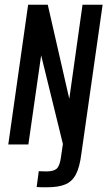

<svg xmlns="http://www.w3.org/2000/svg" viewBox="-20 -611 456 812"><path d="M179 181Q171 181 157.5 181Q144 181 135 180L144 113L175 114Q206 114 219 103Q232 92 237 59L246 -2L154 -377L100 0H15L99 -591H182L273 -193L329 -591H414L324 40Q317 95 301.5 125.5Q286 156 257 168.5Q228 181 179 181Z"/></svg>

Font: Alumni Sans SemiBold
Style: Italic
Weight: 600
Italic angle: -8°
Version: Version 1.016